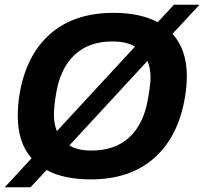

<svg xmlns="http://www.w3.org/2000/svg" viewBox="-25 -753 871 819"><path d="M-4.9 45.9 109.9 -78.1Q50.8 -144.5 50.8 -257.8Q50.8 -304.7 58.1 -349.1Q85.4 -516.1 188 -607.2Q290.5 -698.2 459 -698.2Q573.7 -698.2 647.9 -658.2L716.8 -732.9H826.2L710.9 -608.9Q772 -540.5 772 -428.2Q772 -387.7 764.2 -339.8Q736.8 -171.9 633.8 -79.8Q530.8 12.2 362.8 12.2Q246.6 12.2 173.8 -27.8L105 45.9ZM205.1 -265.1Q205.1 -222.7 217.8 -193.8L550.8 -554.2Q514.6 -576.2 454.1 -576.2Q355 -576.2 293.9 -519.5Q232.9 -462.9 214.8 -356.9Q205.1 -300.3 205.1 -265.1ZM365.2 -110.8Q465.8 -110.8 526.9 -167.5Q587.9 -224.1 606 -330.1Q617.2 -395 617.2 -421.9Q617.2 -462.9 604 -493.2L271 -132.8Q305.7 -110.8 365.2 -110.8Z"/></svg>

Font: Archivo
Style: Bold Italic
Weight: 700
Italic angle: -10°
Designer: Hector Gatti
Foundry: Omnibus-Type
Version: Version 2.001